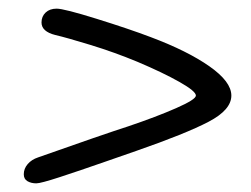

<svg xmlns="http://www.w3.org/2000/svg" viewBox="-20 -531 580 444"><path d="M35 -128Q35 -141 44 -151.5Q53 -162 68 -167Q218 -220 277 -239Q342 -261 387.5 -281Q433 -301 433 -310Q433 -320 395 -341.5Q357 -363 298 -388Q245 -410 189.5 -427Q134 -444 108 -450Q76 -458 76 -479Q76 -493 85.5 -502Q95 -511 111 -511Q128 -511 203.5 -487.5Q279 -464 329 -445Q414 -413 464.5 -377.5Q515 -342 515 -310Q515 -277 462.5 -249.5Q410 -222 295 -182L226 -158Q163 -136 118.5 -121.5Q74 -107 64 -107Q52 -107 43.5 -112Q35 -117 35 -128Z"/></svg>

Font: Mali
Style: Italic
Weight: 400
Italic angle: -10°
Version: Version 1.000; ttfautohint (v1.6)